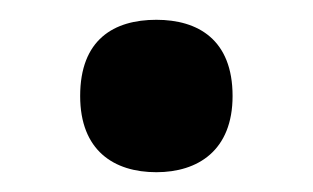

<svg xmlns="http://www.w3.org/2000/svg" viewBox="-20 -450 316 194"><path d="M61 -353C61 -298 95 -276 138 -276C180 -276 215 -298 215 -353C215 -410 180 -430 138 -430C95 -430 61 -410 61 -353Z"/></svg>

Font: Noto Sans Lao SemiBold
Style: Regular
Weight: 600
Designer: Monotype Design Team
Foundry: Monotype Imaging Inc.
Version: Version 2.003